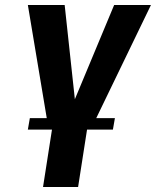

<svg xmlns="http://www.w3.org/2000/svg" viewBox="-20 -548 627 772"><path d="M92 -528 168 -73H100L92 -27H189L153 204H294L330 -27H434L442 -73H367L587 -528H439L281 -149L240 -528Z"/></svg>

Font: Aerodynamic
Style: Obl
Weight: 500
Designer: Google
Version: Version 2.000980; 2014